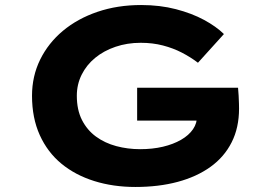

<svg xmlns="http://www.w3.org/2000/svg" viewBox="-20 -734 1075 764"><path d="M518.7 10Q430.3 10 354.7 -13.7Q279.2 -37.4 224.1 -82.9Q169 -128.4 138.2 -196.5Q107.4 -264.6 107.4 -352.9Q107.4 -430.7 139.7 -496.6Q172 -562.5 230.3 -611.3Q288.7 -660 368.1 -687Q447.6 -714 541.5 -714Q616.5 -714 679.9 -697.5Q743.4 -681 791.7 -654.9Q840.1 -628.8 871 -598.5L767.7 -484.3Q738.4 -506.6 703.8 -524.5Q669.2 -542.4 628.5 -553Q587.9 -563.7 539.8 -563.7Q486.1 -563.7 439.5 -547.8Q392.9 -532 358.6 -503.7Q324.2 -475.5 305 -436.9Q285.7 -398.3 285.7 -352.9Q285.7 -296.8 306.2 -256.5Q326.7 -216.3 361.8 -190.6Q396.9 -164.9 442.6 -152.6Q488.2 -140.4 537.6 -140.4Q586.6 -140.4 628.1 -150.1Q669.5 -159.9 700.4 -177.7Q731.3 -195.4 748.1 -219.9Q764.8 -244.4 764 -274.4L763.6 -293.6L787 -254H525.7V-384.9H927.2Q928.6 -370.9 929.6 -353Q930.6 -335.2 930.9 -321.1Q931.2 -307 931.2 -302Q931.2 -225.6 901.6 -167.4Q872.1 -109.1 817.4 -69.9Q762.6 -30.6 687 -10.3Q611.3 10 518.7 10Z"/></svg>

Font: Lexend Tera
Style: Regular
Weight: 400
Designer: Bonnie Shaver-Troup, Thomas Jockin
Foundry: Lexend
Version: Version 1.007